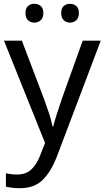

<svg xmlns="http://www.w3.org/2000/svg" viewBox="-20 -750 550 1010"><path d="M1 -536H95L211 -231Q226 -190 238 -154Q250 -118 256 -85H260Q266 -110 279 -150.5Q292 -191 306 -232L415 -536H510L279 74Q250 150 206 195Q162 240 84 240Q60 240 42 237.5Q24 235 11 232V162Q22 164 37.5 166Q53 168 70 168Q116 168 144 142Q172 116 189 73L217 2ZM114 -681Q114 -707 127.5 -718.5Q141 -730 161 -730Q180 -730 194 -718.5Q208 -707 208 -681Q208 -656 194 -643.5Q180 -631 161 -631Q141 -631 127.5 -643.5Q114 -656 114 -681ZM302 -681Q302 -707 315.5 -718.5Q329 -730 348 -730Q367 -730 381 -718.5Q395 -707 395 -681Q395 -656 381 -643.5Q367 -631 348 -631Q329 -631 315.5 -643.5Q302 -656 302 -681Z"/></svg>

Font: Apis
Style: Regular
Weight: 400
Designer: Monotype Design Team
Foundry: Monotype Imaging Inc.
Version: Version 2.000; build 0001